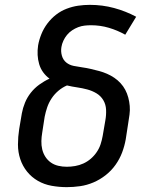

<svg xmlns="http://www.w3.org/2000/svg" viewBox="-20 -763 640 791"><path d="M255 8Q224 8 193 2.5Q162 -3 136 -18Q110 -33 91.5 -56Q73 -79 63.5 -107.5Q54 -136 54 -167.5Q54 -199 59 -231L70 -296Q74 -318 83 -340Q92 -362 107 -381Q122 -400 142 -414.5Q162 -429 184 -439Q169 -450 158 -465Q147 -480 141.5 -498.5Q136 -517 135 -536.5Q134 -556 137 -576Q141 -599 150.5 -622.5Q160 -646 175.5 -666.5Q191 -687 211 -702.5Q231 -718 254.5 -727Q278 -736 302 -739.5Q326 -743 350 -743Q402 -743 450 -730Q498 -717 541 -694L496 -620Q464 -638 428.5 -648.5Q393 -659 355 -659Q342 -659 328.5 -657.5Q315 -656 302 -651Q289 -646 277 -638Q265 -630 256 -619Q247 -608 241 -595Q235 -582 233 -569Q230 -551 235 -533.5Q240 -516 253 -505.5Q266 -495 283.5 -491.5Q301 -488 319 -485.5Q337 -483 354 -479Q371 -475 388 -470.5Q405 -466 421 -459Q437 -452 451 -442.5Q465 -433 476.5 -420.5Q488 -408 496 -393Q504 -378 508.5 -361Q513 -344 514.5 -326.5Q516 -309 513.5 -290.5Q511 -272 508 -254L498 -189Q493 -161 483 -134.5Q473 -108 456 -84Q439 -60 415.5 -41.5Q392 -23 365 -11.5Q338 0 310 4Q282 8 255 8ZM255 -76Q272 -76 289.5 -79Q307 -82 323.5 -89.5Q340 -97 354 -109Q368 -121 378.5 -136.5Q389 -152 394.5 -169Q400 -186 403 -203L414 -267Q418 -289 417 -311Q416 -333 405.5 -350.5Q395 -368 377.5 -378.5Q360 -389 339.5 -394.5Q319 -400 298 -403Q277 -406 256 -411Q237 -403 220.5 -389Q204 -375 192.5 -357.5Q181 -340 174.5 -321Q168 -302 164 -282L154 -217Q151 -200 150.5 -182Q150 -164 154 -147.5Q158 -131 167 -117Q176 -103 189.5 -93.5Q203 -84 220 -80Q237 -76 255 -76Z"/></svg>

Font: Iosevka Curly Medium Extended
Style: Italic
Weight: 500
Width: 7
Italic angle: -9°
Monospace: yes
Designer: Belleve Invis
Foundry: Belleve Invis
Version: Version 11.1.0; ttfautohint (v1.8.3)